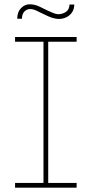

<svg xmlns="http://www.w3.org/2000/svg" viewBox="-20 -872 426 892"><path d="M50 0V-22H182V-678H50V-700H336V-678H204V-22H336V0ZM253 -784Q241 -784 225 -788.5Q209 -793 171 -812Q165 -815 149.5 -822.5Q134 -830 119 -830Q105 -830 93.5 -818.5Q82 -807 82 -785H60Q60 -816 77.5 -834Q95 -852 117 -852Q141 -852 162 -842Q183 -832 201 -823Q225 -812 234.5 -809Q244 -806 251 -806Q270 -806 286 -816.5Q302 -827 303 -851H325Q325 -830 315 -815Q305 -800 288.5 -792Q272 -784 253 -784Z"/></svg>

Font: Lexend Deca Thin
Style: Regular
Weight: 250
Designer: Bonnie Shaver-Troup, Thomas Jockin
Foundry: Lexend
Version: Version 1.007